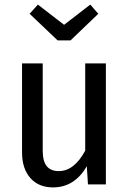

<svg xmlns="http://www.w3.org/2000/svg" viewBox="-20 -803 561 836"><path d="M441 0H363L358 -79Q304 13 211 13Q148 13 112 -28Q76 -69 76 -139V-527H166V-147Q166 -101 183.5 -79.5Q201 -58 236 -58Q303 -58 351 -147V-527H441ZM408 -743 287 -627H231L109 -743L145 -783L259 -695L373 -783Z"/></svg>

Font: Fira Sans Condensed
Style: Regular
Weight: 400
Width: 3
Designer: bBox Type GmbH & Carrois Corporate GbR & Edenspiekermann AG
Foundry: bBox Type GmbH & Carrois Corporate GbR & Edenspiekermann AG
Version: Version 4.301